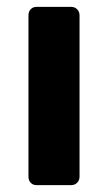

<svg xmlns="http://www.w3.org/2000/svg" viewBox="-20 -540 314 560"><path d="M87 0Q76 0 69.5 -7Q63 -14 63 -25V-495Q63 -506 69.5 -513Q76 -520 87 -520H187Q198 -520 205 -513Q212 -506 212 -495V-25Q212 -14 205 -7Q198 0 187 0Z"/></svg>

Font: Fz Rubik SemBd
Style: Regular
Weight: 600
Designer: Hubert and Fischer
Foundry: Hubert and Fischer
Version: Vit hóa bi FontZin.com